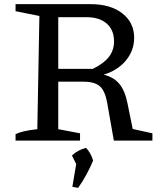

<svg xmlns="http://www.w3.org/2000/svg" viewBox="-20 -678 770 926"><path d="M620 -56 715 -35V0H529L497 -182Q487 -239 462 -261.5Q437 -284 383 -284H217V-346H428Q481 -372 505.5 -404Q530 -436 530 -478Q530 -533 495 -564Q460 -595 399 -595H261V-55L366 -35V0H55V-31Q71 -39 97 -45Q123 -51 160 -55L170 -601L55 -624V-658H417Q513 -658 570 -613.5Q627 -569 627 -496Q627 -434 587 -386Q547 -338 480 -318Q529 -306 556 -273Q583 -240 595 -179ZM329 223 351 92 429 97Q415 130 397.5 162.5Q380 195 357 228ZM359 136 327 72Q343 57 359.5 48.5Q376 40 395 35Q407 48 415.5 63Q424 78 429 97Z"/></svg>

Font: Piazzolla Thin Medium
Style: Regular
Weight: 500
Version: Version 2.005